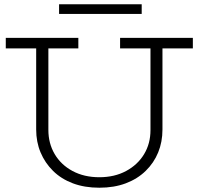

<svg xmlns="http://www.w3.org/2000/svg" viewBox="-20 -863 928 897"><path d="M444 14Q375 14 320.5 -6.5Q266 -27 228 -64.5Q190 -102 169.5 -151Q149 -200 149 -258V-660H206V-256Q206 -193 235.5 -143Q265 -93 319 -64Q373 -35 444 -35Q515 -35 569 -64Q623 -93 653 -142.5Q683 -192 683 -255V-660H739V-258Q739 -200 719 -151Q699 -102 660.5 -64.5Q622 -27 567.5 -6.5Q513 14 444 14ZM7 -637V-686H346V-637ZM541 -637V-686H881V-637ZM642 -843V-798H256V-843Z"/></svg>

Font: BioRhyme Light
Style: Regular
Weight: 300
Designer: Aoife Mooney
Foundry: Aoife Mooney Type
Version: Version 1.600;gftools[0.9.33]